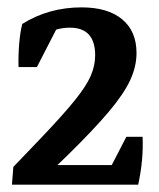

<svg xmlns="http://www.w3.org/2000/svg" viewBox="-20 -506 435 526"><path d="M12.7 0 16.6 -48.8 94.7 -130.4Q153.3 -191.9 184.8 -231Q216.3 -270 228.5 -298.1Q240.7 -326.2 240.7 -354.5Q240.7 -430.2 171.4 -430.2Q151.9 -430.2 133.8 -424.8L81.1 -322.3H30.8Q29.8 -352.1 32.5 -385.3Q35.2 -418.5 41 -440.4Q113.3 -485.8 203.6 -485.8Q275.4 -485.8 314.7 -453.1Q354 -420.4 354 -360.8Q354 -324.2 336.9 -286.9Q319.8 -249.5 278.3 -200.2Q236.8 -150.9 164.1 -79.6L137.2 -53.7H286.1L326.2 -131.3H370.6Q373.5 -69.3 358.9 -1.5V0Z"/></svg>

Font: Markazi Text SemiBold
Style: Regular
Weight: 600
Designer: Borna Izadpanah (Arabic designer), Fiona Ross (Arabic design director) and Florian Runge (Latin designer)
Foundry: Borna Izadpanah and Florian Runge
Version: Version 1.001; ttfautohint (v1.8.3)